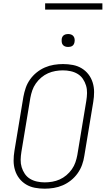

<svg xmlns="http://www.w3.org/2000/svg" viewBox="-20 -1129 640 1157"><path d="M249 8Q219 8 190 2.5Q161 -3 137 -17.5Q113 -32 96 -54Q79 -76 70.5 -103.5Q62 -131 62 -160.5Q62 -190 67 -220L121 -546Q126 -573 135 -599.5Q144 -626 161 -650Q178 -674 201 -692.5Q224 -711 250.5 -722.5Q277 -734 305 -738.5Q333 -743 360 -743Q390 -743 419 -737.5Q448 -732 472 -717.5Q496 -703 513 -681Q530 -659 538.5 -631.5Q547 -604 547 -574.5Q547 -545 542 -515L488 -189Q484 -162 474.5 -135.5Q465 -109 448 -85Q431 -61 408 -42.5Q385 -24 358.5 -12.5Q332 -1 304 3.5Q276 8 249 8ZM250 -30Q272 -30 295 -34Q318 -38 339.5 -47.5Q361 -57 380 -73Q399 -89 413 -109Q427 -129 434.5 -151Q442 -173 446 -195L500 -521Q504 -545 504.5 -568.5Q505 -592 498.5 -613.5Q492 -635 479.5 -653.5Q467 -672 448 -683.5Q429 -695 406 -700Q383 -705 359 -705Q337 -705 314 -701Q291 -697 269.5 -687.5Q248 -678 229 -662Q210 -646 196 -626Q182 -606 174.5 -584Q167 -562 163 -540L109 -214Q105 -190 104.5 -166.5Q104 -143 110.5 -121.5Q117 -100 129.5 -81.5Q142 -63 161 -51.5Q180 -40 203 -35Q226 -30 250 -30ZM391 -846Q381 -846 372.5 -849Q364 -852 358.5 -859Q353 -866 352 -875.5Q351 -885 352 -895Q353 -901 356 -907Q359 -913 365 -917Q371 -921 377.5 -922.5Q384 -924 390 -924Q400 -924 408.5 -921Q417 -918 422.5 -911Q428 -904 429.5 -894.5Q431 -885 429 -875Q428 -869 425 -863Q422 -857 416.5 -853Q411 -849 404 -847.5Q397 -846 391 -846ZM252 -1071V-1109H597V-1071Z"/></svg>

Font: Iosevka Aile Extralight
Style: Italic
Weight: 200
Italic angle: -9°
Designer: Belleve Invis
Foundry: Belleve Invis
Version: Version 31.1.0; ttfautohint (v1.8.4)